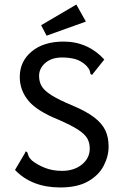

<svg xmlns="http://www.w3.org/2000/svg" viewBox="-20 -815 540 845"><path d="M245 10Q120 10 46 -67L89 -140L93 -149L100 -145Q103 -137 105.5 -129Q108 -121 120 -109Q145 -89 178.5 -76Q212 -63 253 -63Q306 -63 340.5 -91Q375 -119 375 -161Q375 -187 364 -206Q353 -225 324 -244Q295 -263 238 -288Q141 -327 104 -373Q67 -419 67 -476Q67 -545 119.5 -588.5Q172 -632 260 -632Q314 -632 359.5 -611.5Q405 -591 439 -553L391 -493L385 -485L378 -490Q377 -498 374 -506Q371 -514 360 -526Q338 -547 312.5 -554.5Q287 -562 253 -562Q207 -562 179.5 -538Q152 -514 152 -481Q152 -455 163.5 -435.5Q175 -416 206.5 -396Q238 -376 298 -351Q360 -325 394.5 -298.5Q429 -272 443.5 -241.5Q458 -211 458 -170Q458 -127 436 -85Q414 -43 367 -16.5Q320 10 245 10ZM185 -658 161 -704 316 -795 358 -720Z"/></svg>

Font: Inconsolata Medium
Style: Regular
Weight: 500
Monospace: yes
Designer: Raph Levien, Cyreal, Brenton Simpson
Foundry: Raph Levien, Cyreal, Google
Version: Version 3.001; ttfautohint (v1.8.2.53-6de2)